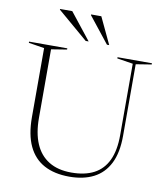

<svg xmlns="http://www.w3.org/2000/svg" viewBox="-98 -999 942 1090"><g transform="rotate(10 373.0 -454.0)"><path d="M619.5 -271.5V-683.5L528 -698V-705H726.5V-698L636.5 -683.5V-270.5Q636.5 -173.5 605 -111.2Q573.5 -49 515 -19.2Q456.5 10.5 375.5 10.5Q290 10.5 230.2 -21.5Q170.5 -53.5 139.5 -119.2Q108.5 -185 108.5 -285V-683.5L18 -698V-705H238.5V-698L148.5 -683.5V-288Q148.5 -201 174.5 -140Q200.5 -79 252.8 -46.8Q305 -14.5 383 -14.5Q460.5 -14.5 513 -42Q565.5 -69.5 592.5 -126.5Q619.5 -183.5 619.5 -271.5ZM351 -764.5H334L159 -914V-918H229.5ZM469.5 -764.5H456.5L338 -914V-918H397Z"/></g></svg>

Font: Newsreader 60pt ExtraLight
Style: Regular
Weight: 250
Designer: Hugues Gentile
Foundry: Production Type
Version: Version 1.003